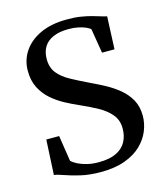

<svg xmlns="http://www.w3.org/2000/svg" viewBox="-113 -839 809 937"><g transform="rotate(-15 291.0 -370.5)"><path d="M281 11Q223.5 11 178.2 0.2Q133 -10.5 102 -21.8Q71 -33 55 -34.5L64 -211.5H129L149 -81Q160.5 -70 180 -60.2Q199.5 -50.5 225.8 -44.2Q252 -38 283 -38Q338 -38 372 -54.5Q406 -71 422 -100.2Q438 -129.5 438 -167.5Q438 -209 414.5 -237.8Q391 -266.5 351 -288.8Q311 -311 260.5 -333Q229.5 -346.5 195.5 -364.8Q161.5 -383 131.2 -409.2Q101 -435.5 82.2 -472Q63.5 -508.5 63.5 -558.5Q63.5 -612.5 93 -656.2Q122.5 -700 178 -725.8Q233.5 -751.5 312 -751.5Q350 -752 381 -747Q412 -742 436.5 -735.2Q461 -728.5 478.5 -722.8Q496 -717 506.5 -715.5L499.5 -550.5H436.5L416 -674.5Q410 -680.5 394.8 -687.5Q379.5 -694.5 357.5 -699.2Q335.5 -704 308 -704Q261 -704 229.8 -690.2Q198.5 -676.5 183 -651Q167.5 -625.5 167.5 -590Q167.5 -546.5 190 -518.5Q212.5 -490.5 252 -469Q291.5 -447.5 341.5 -423.5Q376 -407.5 412.2 -388Q448.5 -368.5 479.5 -343Q510.5 -317.5 529.8 -283Q549 -248.5 549 -202Q549 -164 533.8 -126.2Q518.5 -88.5 486.5 -57.5Q454.5 -26.5 403.5 -7.8Q352.5 11 281 11Z"/></g></svg>

Font: Merriweather 48pt Medium
Style: Regular
Weight: 500
Version: Version 2.100